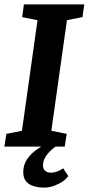

<svg xmlns="http://www.w3.org/2000/svg" viewBox="-25 -668 404 875"><path d="M-5 0 4 -58 75 -72 146 -576 76 -590 84 -648H359L351 -590L280 -576L209 -72L279 -58L270 0ZM175 187Q132 187 106.5 170Q81 153 81 116Q81 82 99.5 56Q118 30 144.5 12Q171 -6 195 -17H255Q250 -15 236.5 -6Q223 3 208 16.5Q193 30 182 47.5Q171 65 171 85Q171 103 181.5 111Q192 119 207 119Q220 119 234.5 114Q249 109 263 99L286 134Q278 147 260.5 159Q243 171 221 179Q199 187 175 187Z"/></svg>

Font: Faustina Light
Style: Bold Italic
Weight: 700
Italic angle: -8°
Version: Version 1.200